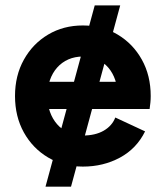

<svg xmlns="http://www.w3.org/2000/svg" viewBox="-20 -616 625 724"><path d="M433.3 -595.7H337.2L151.6 87.9H247.8ZM85.4 -307.6V-205.1H412.6L503.4 -307.6ZM414.8 -172.9Q402.6 -141.4 371 -123.2Q339.4 -105 292.5 -105Q262.2 -105 237.7 -116.1Q213.1 -127.2 195.4 -147.5Q177.7 -167.7 168.2 -194.8Q158.7 -221.9 158.7 -253.9Q158.7 -286.6 168.2 -313.8Q177.7 -341.1 195.4 -361.1Q213.1 -381.1 237.8 -392Q262.5 -402.8 292.5 -402.8Q322.5 -402.8 346.8 -392Q371.1 -381.1 388.3 -361.1Q405.5 -341.1 414.7 -313.8Q423.8 -286.6 423.8 -253.9Q423.8 -240.7 419.9 -228.5Q416 -216.3 412.6 -205.1H544.2Q545.9 -217 547.1 -229.2Q548.3 -241.5 548.3 -253.9Q548.3 -331.1 514.9 -391.1Q481.4 -451.2 423.7 -485.6Q366 -520 292.5 -520Q219.2 -520 161.4 -485.6Q103.5 -451.2 70.1 -391.1Q36.6 -331.1 36.6 -253.9Q36.6 -176.8 69.9 -116.7Q103.3 -56.6 161.3 -22.2Q219.2 12.2 292.5 12.2Q369.6 12.2 432.4 -21.7Q495.1 -55.7 527.1 -120.6Z"/></svg>

Font: Giphurs
Style: Regular
Weight: 400
Version: Version 2.010